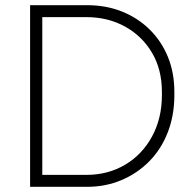

<svg xmlns="http://www.w3.org/2000/svg" viewBox="-20 -720 748 740"><path d="M96 0V-700H316Q388 -700 449 -676Q510 -652 556 -607Q602 -562 627 -501Q652 -440 652 -366V-353Q652 -276 627 -211Q602 -146 556 -99Q510 -52 448.5 -26Q387 0 316 0ZM143 -25 123 -46H313Q396 -46 462 -85Q528 -124 566 -194Q604 -264 604 -353V-366Q604 -452 566 -516.5Q528 -581 462 -617.5Q396 -654 313 -654H123L143 -675Z"/></svg>

Font: SUSE Thin ExtraLight
Style: Regular
Weight: 250
Version: Version 1.000